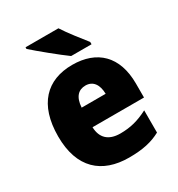

<svg xmlns="http://www.w3.org/2000/svg" viewBox="-183 -883 935 1011"><g transform="rotate(-30 284.0 -378.0)"><path d="M324 -766H124V-756C164 -720 263 -639 309 -606H433V-620C406 -654 351 -723 324 -766ZM290 -563C135 -563 38 -467 38 -273C38 -81 142 10 307 10C391 10 447 -3 499 -31V-166C441 -136 392 -123 330 -123C257 -123 221 -161 219 -225H532V-310C532 -476 440 -563 290 -563ZM296 -434C341 -434 366 -400 367 -343H221C225 -408 255 -434 296 -434Z"/></g></svg>

Font: Noto Sans Thai Looped SemiCondensed Black
Style: Regular
Weight: 900
Width: 4
Designer: Sasikarn Vongin, Ben Mitchell
Foundry: The Fontpad Ltd
Version: Version 1.001